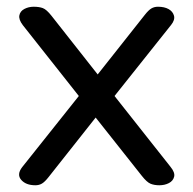

<svg xmlns="http://www.w3.org/2000/svg" viewBox="-20 -535 574 570"><path d="M486 -40Q500 -23 497 -10.5Q494 2 481.5 8.5Q469 15 453 15Q438 15 427 10.5Q416 6 401 -13L264 -186L124 -9Q113 5 104.5 10Q96 15 85 15Q57 15 43 -1Q29 -17 46 -39L214 -250L48 -460Q35 -477 37.5 -489.5Q40 -502 52.5 -508.5Q65 -515 80 -515Q96 -515 107 -511Q118 -507 133 -488L270 -314L410 -491Q421 -505 429.5 -510Q438 -515 449 -515Q468 -515 480.5 -508Q493 -501 496.5 -488.5Q500 -476 488 -461L320 -250Z"/></svg>

Font: Playwrite FR Moderne
Style: Regular
Weight: 400
Designer: Veronika Burian, José Scaglione
Foundry: TypeTogether
Version: Version 1.002